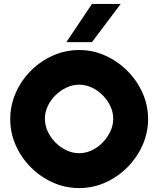

<svg xmlns="http://www.w3.org/2000/svg" viewBox="-20 -944 804 975"><path d="M382 11Q312 11 249 -17Q186 -45 137 -94Q88 -143 60 -206Q32 -269 32 -339Q32 -409 60 -472.5Q88 -536 137 -585Q186 -634 249 -662Q312 -690 382 -690Q452 -690 515 -661.5Q578 -633 627 -584Q676 -535 704 -472Q732 -409 732 -339Q732 -270 704 -207Q676 -144 627.5 -95Q579 -46 516 -17.5Q453 11 382 11ZM382 -166Q415 -166 446 -180.5Q477 -195 501.5 -220.5Q526 -246 540.5 -277Q555 -308 555 -341Q555 -374 540.5 -405Q526 -436 501.5 -460.5Q477 -485 446 -499.5Q415 -514 382 -514Q349 -514 318 -499.5Q287 -485 262 -460.5Q237 -436 222.5 -405Q208 -374 208 -341Q208 -308 222.5 -276.5Q237 -245 262 -220Q287 -195 318 -180.5Q349 -166 382 -166ZM317 -730 447 -924H593L447 -730Z"/></svg>

Font: Teachers ExtraBold
Style: Regular
Weight: 800
Designer: Alfredo Marco Pradil, Chank Diesel
Version: Version 1.001